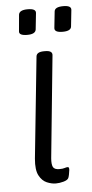

<svg xmlns="http://www.w3.org/2000/svg" viewBox="-52 -730 367 768"><g transform="rotate(-5 131.5 -346.0)"><path d="M141 6Q124 6 105 -2Q86 -10 74 -32.5Q62 -55 66 -100L108 -507Q110 -525 140 -525H144Q175 -525 172 -505L131 -96Q129 -72 134.5 -61Q140 -50 160 -50Q174 -50 181 -52.5Q188 -55 194 -55Q200 -55 199 -43Q198 -34 196 -24.5Q194 -15 192 -11Q188 -3 172 1.5Q156 6 141 6ZM221 -596Q187 -596 189 -614L196 -680Q198 -698 232 -698Q265 -698 263 -680L256 -614Q254 -596 221 -596ZM79 -596Q44 -596 47 -614L53 -680Q56 -698 89 -698Q123 -698 121 -680L114 -614Q111 -596 79 -596Z"/></g></svg>

Font: Asap Condensed Condensed Light
Style: Italic
Weight: 300
Width: 3
Italic angle: -6°
Designer: Pablo Cosgaya
Foundry: Omnibus-Type
Version: Version 3.001; ttfautohint (v1.8.4.7-5d5b)